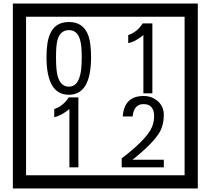

<svg xmlns="http://www.w3.org/2000/svg" viewBox="-20 -980 1195 1090"><path d="M1103 90H53V-960H1103ZM1028 15V-885H128V15ZM497 -656Q497 -442 371 -442Q244 -442 244 -656Q244 -744 265 -789Q294 -855 371 -855Q448 -855 477 -789Q497 -745 497 -656ZM444 -656Q444 -723 435 -752Q420 -809 371 -809Q322 -809 306 -752Q298 -723 298 -656Q298 -587 306 -553Q322 -488 371 -488Q419 -488 435 -554Q444 -587 444 -656ZM845 -450H794V-781Q748 -743 708 -735V-781Q759 -798 790 -847H845ZM425 -30H374V-361Q328 -323 288 -315V-361Q339 -378 370 -427H425ZM910 -30H671V-81Q792 -173 832 -238Q855 -276 855 -319Q855 -389 795 -389Q740 -389 733 -319H677Q685 -435 795 -435Q843 -435 876.5 -405Q910 -375 910 -327Q910 -271 886 -229Q848 -165 732 -73H910Z"/></svg>

Font: Unicode BMP Fallback SIL
Style: Regular
Weight: 400
Foundry: NRSI, SIL International
Version: Version 5.1 Based on Unicode 5.1